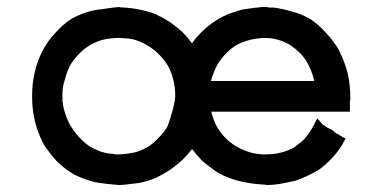

<svg xmlns="http://www.w3.org/2000/svg" viewBox="-20 -528 1105 557"><path d="M742.2 -507.8H748Q755.9 -507.8 762.7 -505.9H773.4H775.4Q802.7 -502 828.1 -494.1Q853.5 -488.3 877.9 -473.6H878.9Q905.3 -456.1 925.8 -432.6Q947.3 -410.2 963.9 -381.8V-380.9Q981.4 -345.7 989.3 -312.5Q996.1 -280.3 996.1 -248V-239.3Q996.1 -236.3 995.1 -233.4V-227.5V-223.6V-221.7V-204.1H592.8Q600.6 -173.8 612.3 -155.3Q632.8 -123 665 -103.5Q692.4 -87.9 717.8 -83Q736.3 -80.1 741.2 -80.1H746.1H751Q786.1 -80.1 815.4 -91.8Q826.2 -95.7 835.9 -102.5Q845.7 -110.4 855.5 -117.2Q874 -134.8 887.7 -160.2L900.4 -184.6L917 -166Q919.9 -165 922.9 -163.1Q925.8 -160.2 930.7 -157.2Q943.4 -151.4 946.8 -148.4Q950.2 -145.5 952.1 -143.6L958 -139.6H960Q962.9 -136.7 964.8 -135.7L982.4 -126Q971.7 -106.4 970.7 -104.5Q969.7 -102.5 968.8 -101.6Q956.1 -83 942.4 -68.4Q925.8 -50.8 907.2 -37.1Q874 -16.6 837.9 -3.9Q816.4 1 794.9 4.9Q773.4 8.8 752 8.8L751 7.8Q723.6 6.8 697.3 2Q668 -2.9 642.6 -12.7Q619.1 -21.5 601.6 -34.2Q584 -46.9 566.4 -61.5Q548.8 -80.1 537.1 -95.7Q519.5 -73.2 502 -57.6Q483.4 -42 468.8 -32.2Q451.2 -21.5 431.6 -11.7Q396.5 2.9 366.2 4.9Q336.9 8.8 326.2 8.8H325.2Q287.1 5.9 257.8 1Q225.6 -6.8 193.4 -22.5L192.4 -23.4Q166 -39.1 144.5 -60.5Q124 -83 106.4 -109.4V-110.4Q73.2 -172.9 73.2 -246.1V-251Q73.2 -321.3 103.5 -380.9Q119.1 -410.2 140.6 -432.6Q161.1 -456.1 187.5 -473.6Q233.4 -498 273.4 -501Q310.5 -506.8 326.2 -507.8L327.1 -506.8Q383.8 -504.9 430.7 -487.3Q455.1 -475.6 471.7 -464.8Q491.2 -451.2 508.8 -435.5Q523.4 -420.9 537.1 -402.3Q547.9 -418.9 569.3 -439.5Q586.9 -456.1 605.5 -467.8Q627 -481.4 645.5 -488.3Q664.1 -495.1 681.6 -500Q698.2 -502.9 715.8 -504.9Q720.7 -505.9 724.6 -505.9H728.5Q735.4 -507.8 742.2 -507.8ZM161.1 -253.9Q161.1 -252.9 161.1 -251V-243.2V-236.3Q165 -199.2 183.6 -165Q208 -125 241.2 -102.5Q255.9 -94.7 270.5 -88.9Q284.2 -84 301.8 -82H302.7H304.7H306.6Q310.5 -80.1 317.4 -80.1H326.2Q348.6 -81.1 371.1 -85.9Q389.6 -90.8 410.2 -102.5Q427.7 -114.3 442.4 -130.9Q457 -144.5 466.8 -163.1Q486.3 -219.7 488.3 -247.1Q488.3 -249 488.3 -251Q488.3 -297.9 466.8 -337.9Q442.4 -376 407.2 -396.5Q380.9 -412.1 355.5 -416Q331.1 -418 326.2 -418Q301.8 -418 280.3 -413.1Q237.3 -402.3 207 -369.1Q193.4 -355.5 182.6 -336.9Q172.9 -316.4 168.9 -298.8Q161.1 -278.3 161.1 -253.9ZM591.8 -293H891.6Q884.8 -324.2 868.2 -351.6Q852.5 -377 820.3 -398.4Q786.1 -418 747.1 -418Q698.2 -416 663.1 -395.5Q634.8 -377 612.3 -343.8Q598.6 -317.4 591.8 -293Z"/></svg>

Font: LeFont
Style: Default
Weight: 400
Designer: Leryon MEDIA
Version: Version 1.0